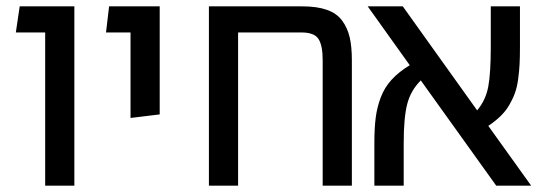

<svg xmlns="http://www.w3.org/2000/svg" viewBox="-20 -584 1721 604"><path d="M122.1 0V-481.9H29.8L42 -564H213.9V0Z M390.6 -212.9V-481.9H313.5L323.2 -564H482.4V-224.1Z M931.2 -564Q977.5 -564 1008.5 -553Q1039.6 -542 1056.4 -519Q1073.2 -496.1 1080.1 -466.6Q1086.9 -437 1086.9 -395V0H995.1V-395Q995.1 -440.9 981.9 -461.4Q968.8 -481.9 928.2 -481.9H729V0H637.2V-564Z M1650.9 0H1541L1303.7 -331.1Q1272 -299.3 1261 -256.6Q1250 -213.9 1250 -133.8V0H1157.7V-133.8Q1157.7 -181.2 1161.9 -213.6Q1166 -246.1 1177.7 -277.3Q1189.5 -308.6 1211.7 -333Q1233.9 -357.4 1269 -378.9L1136.7 -564H1247.1L1481 -236.8Q1507.8 -268.6 1515.9 -311Q1523.9 -353.5 1523.9 -436V-564H1615.7V-436Q1615.7 -404.3 1614.5 -381.6Q1613.3 -358.9 1609.9 -334Q1606.4 -309.1 1599.6 -290.5Q1592.8 -272 1581.8 -253.2Q1570.8 -234.4 1554.4 -218.5Q1538.1 -202.6 1516.1 -188Z"/></svg>

Font: FiraGO
Style: Regular
Weight: 400
Designer: bBox Type
Foundry: bBox Type GmbH
Version: Version 1.001;PS 001.001;hotconv 1.0.88;makeotf.lib2.5.64775